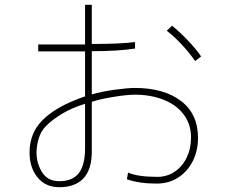

<svg xmlns="http://www.w3.org/2000/svg" viewBox="-20 -709 960 799"><path d="M513 9Q552 27 635 27Q675 27 707 5.5Q739 -16 757 -53.5Q775 -91 775 -137Q775 -192 744.5 -232.5Q714 -273 660.5 -294Q607 -315 541 -315Q507 -315 447.5 -305Q388 -295 362 -285V-79Q362 -4 327.5 33Q293 70 227 70Q169 70 136 29Q103 -12 103 -74Q103 -153 154 -206Q211 -266 334 -308V-495H139V-524H334V-689H362V-526Q481 -526 542 -534V-507Q473 -496 362 -496V-316Q402 -328 456.5 -335.5Q511 -343 541 -343Q662 -343 733 -289Q804 -235 804 -135Q804 -82 782.5 -39Q761 4 722 29.5Q683 55 631 55Q559 55 508 37ZM792 -455Q767 -491 735.5 -524.5Q704 -558 674 -581L696 -602Q726 -578 761.5 -541Q797 -504 817 -474ZM334 -277Q278 -260 236.5 -234.5Q195 -209 171 -184Q150 -163 141 -132.5Q132 -102 132 -73Q132 -30 155 7.5Q178 45 227 45Q282 45 308 11.5Q334 -22 334 -93Z"/></svg>

Font: LINE Seed Sans KR Thin
Style: Regular
Weight: 250
Designer: LINE BX Design & Sandoll Inc & Dalton Maag Ltd
Foundry: Sandoll Inc.
Version: Version 1.000